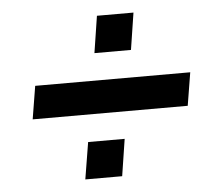

<svg xmlns="http://www.w3.org/2000/svg" viewBox="-43 -588 685 602"><g transform="rotate(-5 300.0 -287.0)"><path d="M54 -235 71 -339H559L542 -235ZM202 -33 221 -149H336L318 -33ZM265 -425 283 -541H398L380 -425Z"/></g></svg>

Font: Nunito Sans 11pt ExtraBold
Style: Italic
Weight: 800
Italic angle: -9°
Version: Version 3.101;gftools[0.9.27]